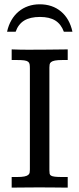

<svg xmlns="http://www.w3.org/2000/svg" viewBox="-20 -855 360 875"><path d="M33.2 -629.9Q56.2 -628.9 73.2 -628.7Q90.3 -628.4 107.4 -628.4Q150.4 -628.4 179.9 -628.7Q209.5 -628.9 229.7 -629.2Q250 -629.4 263.4 -629.6Q276.9 -629.9 288.6 -629.9V-581.5H264.6Q242.7 -581.5 230.5 -579.1Q218.3 -576.7 212.6 -572Q207 -567.4 206.1 -561Q205.1 -554.7 205.1 -547.4V-79.1Q205.1 -69.8 206.1 -64Q207 -58.1 212.4 -54.7Q217.8 -51.3 230 -49.8Q242.2 -48.3 264.6 -48.3H288.6V0Q273.4 0 259.5 -0.2Q245.6 -0.5 230.7 -0.5Q215.8 -0.5 198.7 -0.7Q181.6 -1 160.2 -1Q121.1 -1 91.6 -0.5Q62 0 33.2 0V-48.3H56.6Q79.1 -48.3 91.1 -50.8Q103 -53.2 108.6 -57.9Q114.3 -62.5 115.2 -68.8Q116.2 -75.2 116.2 -82.5V-543.9Q116.2 -554.7 115 -562Q113.8 -569.3 108.2 -573.7Q102.5 -578.1 90.6 -579.8Q78.6 -581.5 56.6 -581.5H33.2ZM12.2 -710.4Q18.6 -739.7 32 -762.9Q45.4 -786.1 64.7 -802.2Q84 -818.4 108.4 -826.9Q132.8 -835.4 161.1 -835.4Q218.8 -835.4 258.1 -802.5Q297.4 -769.5 310.1 -710.4H271Q258.3 -745.1 231.9 -761.5Q205.6 -777.8 162.1 -777.8Q117.7 -777.8 90.6 -761.5Q63.5 -745.1 51.3 -710.4Z"/></svg>

Font: Kameron
Style: Regular
Weight: 400
Version: Version 1.000